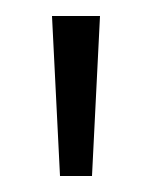

<svg xmlns="http://www.w3.org/2000/svg" viewBox="-20 -720 190 240"><path d="M45 -700H105L95 -500H55Z"/></svg>

Font: Epunda Slab Light
Style: Regular
Weight: 300
Designer: Simon Atzbach
Foundry: typofactur
Version: Version 1.102